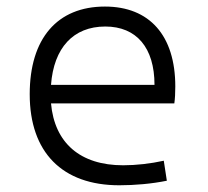

<svg xmlns="http://www.w3.org/2000/svg" viewBox="-20 -547 626 577"><path d="M338.4 9.8C384.8 9.8 436 5.4 481.4 -3.9L472.2 -64C432.6 -55.2 388.7 -50.3 350.1 -50.3C221.2 -50.3 144 -117.2 133.3 -236.3H503.9C505.9 -250 506.8 -268.1 506.8 -287.1C506.8 -440.4 429.2 -527.3 295.4 -527.3C151.9 -527.3 69.3 -431.2 69.3 -263.7C69.3 -89.4 167 9.8 338.4 9.8ZM133.3 -292C141.6 -403.3 200.2 -467.3 296.4 -467.3C390.1 -467.3 444.3 -403.8 444.3 -292Z"/></svg>

Font: Cascadia Mono NF Light
Style: Regular
Weight: 300
Monospace: yes
Designer: Aaron Bell
Foundry: Saja Typeworks
Version: Version 2404.023